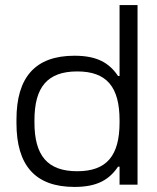

<svg xmlns="http://www.w3.org/2000/svg" viewBox="-20 -729 618 758"><path d="M45 -257V-243C45 -76 119 9 274 9C363 9 411 -19 446 -71H452V0H523V-709H452V-429H446C411 -481 363 -509 274 -509C119 -509 45 -424 45 -257ZM116 -246V-254C116 -385 167 -447 285 -447C402 -447 452 -385 452 -254V-246C452 -115 402 -53 285 -53C167 -53 116 -115 116 -246Z"/></svg>

Font: LT Wave Alt Light
Style: Regular
Weight: 300
Designer: Daniel Lyons
Version: Version 2.5 (Glyphs App)